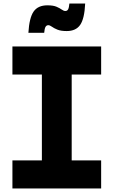

<svg xmlns="http://www.w3.org/2000/svg" viewBox="-20 -1062 640 1082"><path d="M50 0V-158H216V-642H50V-800H550V-642H384V-158H550V0ZM140 -877Q145 -962 169.5 -997Q194 -1032 247 -1032Q280 -1032 298.5 -1024Q317 -1016 328 -1008Q339 -1000 348 -1000Q359 -1000 364 -1009.5Q369 -1019 371 -1042H460Q456 -957 432 -922Q408 -887 356 -887Q323 -887 303.5 -895Q284 -903 272.5 -911.5Q261 -920 252 -920Q242 -920 236.5 -910.5Q231 -901 229 -877Z"/></svg>

Font: Martian Mono Condensed
Style: Bold
Weight: 700
Width: 3
Designer: Roman Shamin
Foundry: Evil Martians
Version: Version 1.000